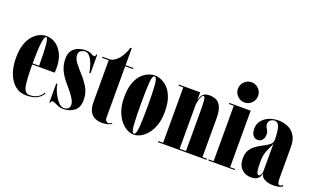

<svg xmlns="http://www.w3.org/2000/svg" viewBox="-80 -1191 2702 1640"><g transform="rotate(20 1271.0 -371.0)"><path d="M207 10Q150 10 107.5 -24.5Q65 -59 41.5 -120.8Q18 -182.5 18 -263.5Q18 -337.5 35.8 -388Q53.5 -438.5 81.5 -469Q109.5 -499.5 141 -513Q172.5 -526.5 200 -526.5Q246 -526.5 285.5 -500Q325 -473.5 349.5 -422.2Q374 -371 374 -296.5Q374 -277 372.5 -256H168Q168 -130.5 178.5 -66.5Q189 -2.5 232.5 -2.5Q282.5 -2.5 312 -23Q341.5 -43.5 351.5 -68L359 -62Q346.5 -34 310.2 -12Q274 10 207 10ZM200 -516.5Q185 -516.5 176.8 -456.5Q168.5 -396.5 168 -266H227Q227 -395 221 -455.8Q215 -516.5 200 -516.5Z M543 11Q520 11 500.8 3.2Q481.5 -4.5 466.5 -12.2Q451.5 -20 440 -20Q432 -20 428.8 -14.2Q425.5 -8.5 424.5 0H416.5V-173.5H426.5Q429.5 -149.5 441 -119.5Q452.5 -89.5 469.5 -62Q486.5 -34.5 506.5 -16.8Q526.5 1 546.5 1Q574 1 586.8 -11.8Q599.5 -24.5 599.5 -44.5Q599.5 -66.5 585.5 -92Q571.5 -117.5 551.5 -143Q531.5 -168.5 512.5 -189.5Q465 -243 441 -292.2Q417 -341.5 417 -400Q417 -449 438.8 -476.5Q460.5 -504 492.5 -515.2Q524.5 -526.5 555 -526.5Q592.5 -526.5 610.2 -515Q628 -503.5 639.5 -503.5Q647.5 -503.5 649.8 -509.2Q652 -515 652.5 -523.5H661.5V-354.5H651.5Q648 -376.5 640.5 -404Q633 -431.5 621.2 -457Q609.5 -482.5 593 -499Q576.5 -515.5 555 -515.5Q538 -515.5 519 -504Q500 -492.5 500 -466Q500 -432 525.8 -398Q551.5 -364 582 -330.5Q623 -286.5 654 -236.8Q685 -187 685 -119Q685 -51 643.2 -20Q601.5 11 543 11Z M894 9Q864.5 9 835.8 -2.8Q807 -14.5 788.2 -46Q769.5 -77.5 769.5 -136.5V-513.5H709.5V-523.5H769.5Q798 -523.5 825.2 -544.2Q852.5 -565 874.2 -600Q896 -635 907.5 -677.5H919.5V-523.5H990.5V-513.5H919.5V-43.5Q919.5 -24 931 -15.8Q942.5 -7.5 950.5 -7.5Q959 -7.5 967 -12.5Q975 -17.5 978.5 -21L984 -14.5Q957 9 894 9Z M1185.5 11Q1157.5 11 1125.8 -5.2Q1094 -21.5 1065.8 -55.2Q1037.5 -89 1019.5 -140.8Q1001.5 -192.5 1001.5 -263.5Q1001.5 -340.5 1020 -391.5Q1038.5 -442.5 1067.2 -472Q1096 -501.5 1127.8 -514Q1159.5 -526.5 1185.5 -526.5Q1212 -526.5 1243.8 -514Q1275.5 -501.5 1304.5 -472Q1333.5 -442.5 1352.2 -391.5Q1371 -340.5 1371 -263.5Q1371 -192.5 1353 -140.8Q1335 -89 1306.5 -55.2Q1278 -21.5 1246 -5.2Q1214 11 1185.5 11ZM1185.5 2Q1206.5 2 1211.8 -69Q1217 -140 1217 -263.5Q1217 -384.5 1211.8 -451Q1206.5 -517.5 1185.5 -517.5Q1165.5 -517.5 1160.5 -451Q1155.5 -384.5 1155.5 -263.5Q1155.5 -140 1160.5 -69Q1165.5 2 1185.5 2Z M1404 0V-10H1447.5V-513.5H1404V-523.5H1597.5V-454.5Q1602 -470.5 1609.8 -487.2Q1617.5 -504 1634.5 -515.2Q1651.5 -526.5 1683 -526.5Q1718.5 -526.5 1746 -513Q1773.5 -499.5 1789.2 -463.5Q1805 -427.5 1805 -359V-10H1846.5V0ZM1597.5 -408V-10H1655V-355.5Q1655 -430 1652.2 -467.2Q1649.5 -504.5 1636 -504.5Q1627.5 -504.5 1619 -489.5Q1610.5 -474.5 1604.8 -452.2Q1599 -430 1597.5 -408Z M1982 -571Q1944 -571 1917 -598Q1890 -625 1890 -663.5Q1890 -701 1917 -727.8Q1944 -754.5 1982 -754.5Q2019.5 -754.5 2046.2 -727.8Q2073 -701 2073 -663.5Q2073 -625 2046.2 -598Q2019.5 -571 1982 -571ZM1862 0V-10H1906.5V-513.5H1862V-523.5H2056.5V-10H2102V0Z M2252 11Q2199.5 11 2165.8 -23Q2132 -57 2132 -118Q2132 -167 2152.5 -197.8Q2173 -228.5 2203.5 -248.5Q2234 -268.5 2264.2 -283.8Q2294.5 -299 2315 -316.2Q2335.5 -333.5 2335.5 -360Q2335.5 -395.5 2331.8 -431Q2328 -466.5 2316 -490Q2304 -513.5 2279 -513.5Q2259.5 -513.5 2242.5 -501Q2225.5 -488.5 2225.5 -462Q2225.5 -448 2232.8 -436.5Q2240 -425 2247 -411.5Q2254 -398 2254 -377.5Q2254 -347 2238.5 -328Q2223 -309 2195.5 -309Q2169 -309 2153.2 -331Q2137.5 -353 2137.5 -391Q2137.5 -431.5 2160.5 -462Q2183.5 -492.5 2223.2 -509.5Q2263 -526.5 2312 -526.5Q2353 -526.5 2393 -510.2Q2433 -494 2459.2 -455Q2485.5 -416 2485.5 -347.5V-58Q2485.5 -9 2507.5 -9Q2514.5 -9 2522 -13Q2529.5 -17 2533 -21L2538.5 -12Q2534.5 -5.5 2513 2.2Q2491.5 10 2454 10Q2411 10 2376 -6.8Q2341 -23.5 2340 -61Q2339 -47.5 2331.2 -30.5Q2323.5 -13.5 2305 -1.2Q2286.5 11 2252 11ZM2310 -29Q2321.5 -29 2328.5 -45.8Q2335.5 -62.5 2335.5 -76.5V-332Q2334 -313.5 2321 -289.2Q2308 -265 2295.5 -229Q2283 -193 2283 -137.5Q2283 -86 2288.5 -57.5Q2294 -29 2310 -29Z"/></g></svg>

Font: Imbue 100pt Black
Style: Regular
Weight: 900
Designer: Tyler Finck
Foundry: Etcetera Type Company
Version: Version 1.102; ttfautohint (v1.8.3)